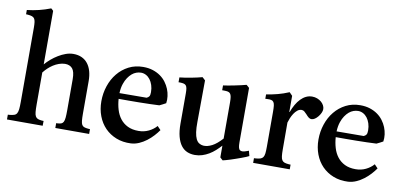

<svg xmlns="http://www.w3.org/2000/svg" viewBox="-71 -978 2594 1226"><g transform="rotate(10 1226.0 -365.0)"><path d="M188.5 -127.9Q188.5 -97.2 190.2 -78.9Q191.9 -60.5 197.5 -50.8Q203.1 -41 212.9 -37.1Q222.7 -33.2 238.8 -31.7L250.5 -31.2L250 0H18.6V-31.2L29.8 -31.7Q48.3 -33.7 59.3 -37.4Q70.3 -41 76.2 -50.8Q82 -60.5 84 -78.4Q85.9 -96.2 85.9 -127V-606Q85.9 -628.9 84 -643.3Q82 -657.7 76.4 -665.8Q70.8 -673.8 60.5 -677.2Q50.3 -680.7 33.2 -682.1L22 -682.6V-710.4Q100.1 -718.8 173.8 -747.6Q176.3 -746.1 181.6 -741Q187 -735.8 188.5 -733.9V-387.2Q204.1 -405.3 224.6 -422.9Q245.1 -440.4 268.1 -454.3Q291 -468.3 315.7 -477.1Q340.3 -485.8 364.3 -485.8Q395 -485.8 418.7 -474.9Q442.4 -463.9 458 -443.8Q473.6 -423.8 481.7 -395.5Q489.7 -367.2 489.7 -332.5V-121.6Q489.7 -92.3 491.5 -75.2Q493.2 -58.1 498.5 -49.1Q503.9 -40 513.9 -36.6Q523.9 -33.2 540 -31.7L551.3 -31.2V0H332V-31.2L343.3 -31.7Q356.9 -32.7 365.5 -36.1Q374 -39.6 378.9 -49.1Q383.8 -58.6 385.5 -76.9Q387.2 -95.2 387.2 -126V-325.7Q387.2 -375 370.6 -394.5Q354 -414.1 322.3 -414.1Q302.7 -413.6 283.4 -406.7Q264.2 -399.9 247.1 -388.9Q230 -377.9 215.1 -363.8Q200.2 -349.6 188.5 -334.5Z M995.6 -103Q982.9 -84.5 964.6 -64.5Q946.3 -44.4 924.1 -27.6Q901.9 -10.7 876.5 0.5Q851.1 11.7 823.7 13.2Q771.5 15.6 728.8 -1.2Q686 -18.1 655.5 -49.3Q625 -80.6 608.4 -124.3Q591.8 -168 591.8 -219.7Q591.8 -271.5 607.7 -318.8Q623.5 -366.2 653.1 -402.3Q682.6 -438.5 724.4 -460Q766.1 -481.4 817.9 -481.4Q852.5 -481.4 880.4 -472.4Q908.2 -463.4 929.7 -448.2Q951.2 -433.1 966.3 -412.8Q981.4 -392.6 990.5 -370.1Q999.5 -347.7 1002.4 -324.2Q1005.4 -300.8 1002 -278.8Q993.7 -273.4 981.4 -267.8Q969.2 -262.2 960.9 -257.8Q934.6 -256.3 899.9 -255.4Q865.2 -254.4 830.1 -253.9Q794.9 -253.4 763.2 -253.4Q731.4 -253.4 710.4 -253.4H697.8Q700.2 -217.3 710 -184.6Q719.7 -151.9 738.8 -127.2Q757.8 -102.5 787.1 -88.1Q816.4 -73.7 857.4 -73.7Q893.1 -73.7 923.1 -88.1Q953.1 -102.5 973.6 -126ZM872.6 -291.5Q883.8 -296.4 888.9 -304.2Q894 -312 894 -331.1Q894 -356 887.2 -376.7Q880.4 -397.5 869.1 -412.1Q857.9 -426.8 842.8 -434.8Q827.6 -442.9 810.5 -442.9Q795.4 -442.9 780.3 -437.5Q765.1 -432.1 751.7 -420.7Q738.3 -409.2 726.8 -392.1Q715.3 -375 707.5 -352.1Q698.2 -325.7 696.8 -290.5Z M1339.4 -453.6Q1352.5 -455.1 1372.6 -458.7Q1392.6 -462.4 1413.6 -466.6Q1434.6 -470.7 1454.3 -475.3Q1474.1 -480 1486.8 -483.4Q1487.8 -482.9 1490.7 -480.5Q1493.7 -478 1496.8 -475.1Q1500 -472.2 1502.7 -469.7Q1505.4 -467.3 1505.9 -466.8V-113.8Q1505.9 -94.2 1508.5 -82Q1511.2 -69.8 1518.1 -64.7Q1524.9 -59.6 1536.4 -60.5Q1547.9 -61.5 1565.9 -68.4L1574.7 -71.8L1583.5 -38.6Q1577.1 -35.2 1564.5 -29.8Q1551.8 -24.4 1536.1 -18.8Q1520.5 -13.2 1503.2 -7.1Q1485.8 -1 1469.7 4.2Q1453.6 9.3 1440.4 12.9Q1427.2 16.6 1419.9 18.1L1402.3 2V-74.2Q1386.2 -56.6 1368.2 -40.3Q1350.1 -23.9 1329.6 -11.7Q1309.1 0.5 1286.4 7.8Q1263.7 15.1 1238.8 15.1Q1211.4 15.1 1188.5 5.4Q1165.5 -4.4 1149.2 -26.1Q1132.8 -47.9 1123.5 -82.5Q1114.3 -117.2 1114.3 -167V-362.8Q1114.3 -382.3 1112.3 -394Q1110.4 -405.8 1105.2 -412.4Q1100.1 -418.9 1090.8 -421.4Q1081.5 -423.8 1067.4 -424.3H1056.2V-455.6Q1072.3 -457 1091.8 -460.2Q1111.3 -463.4 1131.1 -467Q1150.9 -470.7 1169.2 -474.9Q1187.5 -479 1201.7 -482.9L1220.7 -465.3L1218.8 -196.3Q1218.3 -156.2 1222.2 -129.6Q1226.1 -103 1234.1 -86.4Q1242.2 -69.8 1254.2 -62.3Q1266.1 -54.7 1281.2 -53.2Q1307.1 -50.8 1338.4 -66.9Q1353.5 -74.7 1369.4 -88.1Q1385.3 -101.6 1402.3 -120.1V-354.5Q1402.3 -376.5 1400.1 -389.9Q1397.9 -403.3 1392.3 -410.6Q1386.7 -418 1376.7 -420.2Q1366.7 -422.4 1351.1 -422.4H1339.4Z M1786.1 -117.2Q1786.1 -90.3 1788.1 -74Q1790 -57.6 1795.9 -48.6Q1801.8 -39.6 1812.3 -35.9Q1822.8 -32.2 1840.3 -30.8L1852.1 -30.3V0H1614.7V-30.3L1626 -30.8Q1644.5 -32.2 1655.8 -35.9Q1667 -39.6 1673.1 -48.3Q1679.2 -57.1 1681.2 -73.5Q1683.1 -89.8 1683.1 -116.7V-341.8Q1683.1 -367.2 1681.4 -382.3Q1679.7 -397.5 1674.1 -405.5Q1668.5 -413.6 1658.4 -415.8Q1648.4 -418 1631.3 -417L1620.1 -416.5V-444.8Q1658.2 -450.7 1693.6 -460Q1729 -469.2 1766.1 -484.9L1785.6 -464.8V-360.4H1788.1Q1797.9 -387.2 1810.8 -409.7Q1823.7 -432.1 1839.4 -448.2Q1855 -464.4 1873.5 -473.4Q1892.1 -482.4 1912.6 -482.4Q1930.2 -482.4 1945.6 -476.6Q1960.9 -470.7 1972.2 -461.2Q1983.4 -451.7 1989.7 -439.7Q1996.1 -427.7 1996.1 -415.5Q1996.1 -403.8 1990 -390.6Q1983.9 -377.4 1974.6 -366Q1965.3 -354.5 1954.1 -346.9Q1942.9 -339.4 1932.6 -339.4Q1922.9 -339.4 1914.1 -346.2Q1905.3 -353 1895.5 -364.7Q1887.2 -374 1879.2 -380.4Q1871.1 -386.7 1861.3 -386.7Q1846.7 -386.7 1834.2 -376.7Q1821.8 -366.7 1812.3 -352.1Q1802.7 -337.4 1795.9 -320.8Q1789.1 -304.2 1785.6 -291.5Z M2403.3 -103Q2390.6 -84.5 2372.3 -64.5Q2354 -44.4 2331.8 -27.6Q2309.6 -10.7 2284.2 0.5Q2258.8 11.7 2231.4 13.2Q2179.2 15.6 2136.5 -1.2Q2093.8 -18.1 2063.2 -49.3Q2032.7 -80.6 2016.1 -124.3Q1999.5 -168 1999.5 -219.7Q1999.5 -271.5 2015.4 -318.8Q2031.2 -366.2 2060.8 -402.3Q2090.3 -438.5 2132.1 -460Q2173.8 -481.4 2225.6 -481.4Q2260.3 -481.4 2288.1 -472.4Q2315.9 -463.4 2337.4 -448.2Q2358.9 -433.1 2374 -412.8Q2389.2 -392.6 2398.2 -370.1Q2407.2 -347.7 2410.2 -324.2Q2413.1 -300.8 2409.7 -278.8Q2401.4 -273.4 2389.2 -267.8Q2377 -262.2 2368.7 -257.8Q2342.3 -256.3 2307.6 -255.4Q2272.9 -254.4 2237.8 -253.9Q2202.6 -253.4 2170.9 -253.4Q2139.2 -253.4 2118.2 -253.4H2105.5Q2107.9 -217.3 2117.7 -184.6Q2127.4 -151.9 2146.5 -127.2Q2165.5 -102.5 2194.8 -88.1Q2224.1 -73.7 2265.1 -73.7Q2300.8 -73.7 2330.8 -88.1Q2360.8 -102.5 2381.3 -126ZM2280.3 -291.5Q2291.5 -296.4 2296.6 -304.2Q2301.8 -312 2301.8 -331.1Q2301.8 -356 2294.9 -376.7Q2288.1 -397.5 2276.9 -412.1Q2265.6 -426.8 2250.5 -434.8Q2235.4 -442.9 2218.3 -442.9Q2203.1 -442.9 2188 -437.5Q2172.9 -432.1 2159.4 -420.7Q2146 -409.2 2134.5 -392.1Q2123 -375 2115.2 -352.1Q2106 -325.7 2104.5 -290.5Z"/></g></svg>

Font: VarendraSemibold
Style: Regular
Weight: 600
Designer: Jacob Thomas
Foundry: Bangla Type Foundry
Version: Version 1.008